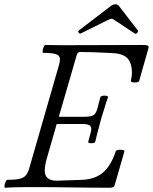

<svg xmlns="http://www.w3.org/2000/svg" viewBox="-20 -878 717 901"><path d="M4 3Q0 3 1 -6Q2 -15 6 -24.5Q10 -34 14 -34Q50 -34 70.5 -38.5Q91 -43 101.5 -55.5Q112 -68 118 -91L258 -577Q267 -609 251.5 -619.5Q236 -630 183 -630Q179 -630 180 -639.5Q181 -649 185 -658Q189 -667 193 -667Q225 -666 256.5 -666Q288 -666 319 -666Q401 -666 482.5 -666.5Q564 -667 643 -667Q666 -667 672.5 -664.5Q679 -662 677 -653L633 -498Q632 -493 621.5 -491.5Q611 -490 602 -492Q593 -494 594 -498Q596 -507 597.5 -516.5Q599 -526 599 -536Q599 -583 577.5 -605Q556 -627 506 -629Q454 -632 417 -633Q380 -634 358 -634Q351 -634 347 -631Q343 -628 341 -623L256 -330H377Q404 -330 417 -336.5Q430 -343 437 -369L451 -422Q453 -427 461.5 -428.5Q470 -430 478.5 -428.5Q487 -427 487 -422Q478 -397 470 -370.5Q462 -344 454 -318Q450 -301 445 -283.5Q440 -266 435.5 -248.5Q431 -231 427 -213Q426 -208 417 -206.5Q408 -205 400.5 -206.5Q393 -208 394 -213L406 -257Q412 -279 403.5 -287.5Q395 -296 368 -296H246L203 -146Q196 -124 193 -106.5Q190 -89 190 -78Q190 -30 246 -30L363 -34Q425 -36 463 -68Q501 -100 523 -168Q525 -173 535 -174.5Q545 -176 554.5 -174.5Q564 -173 564 -168L518 -9Q516 -2 511 0.5Q506 3 493 3Q408 3 315.5 1.5Q223 0 128 0Q97 0 66.5 0.5Q36 1 4 3ZM359 -721Q356 -719 352.5 -721.5Q349 -724 347.5 -728Q346 -732 350 -735L499 -849Q511 -858 522 -858Q532 -858 539 -849L627 -735Q630 -731 624 -724Q618 -717 612 -721L517 -784Q510 -790 503 -790Q501 -790 496.5 -788.5Q492 -787 486 -784Z"/></svg>

Font: Junicode VF
Style: Italic
Weight: 400
Italic angle: -11°
Designer: Peter S. Baker
Version: Version 2.209